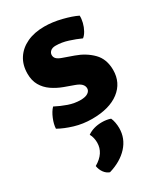

<svg xmlns="http://www.w3.org/2000/svg" viewBox="-200 -598 842 976"><g transform="rotate(-30 221.5 -110.0)"><path d="M19.5 -34.5Q20.5 -59.5 33.2 -90.5Q46 -121.5 63.5 -139.5Q96 -122.5 131.2 -110.2Q166.5 -98 201.5 -98Q230.5 -98 245.2 -108Q260 -118 260 -133Q260 -147.5 249.2 -158.8Q238.5 -170 214.5 -178.5L159 -198.5Q124 -211.5 95.5 -231.2Q67 -251 50.5 -279.8Q34 -308.5 34 -348.5Q34 -399.5 58 -436.5Q82 -473.5 125.5 -493.8Q169 -514 227.5 -514Q275 -514 327 -501Q379 -488 411.5 -472Q412.5 -454 407 -432Q401.5 -410 391.2 -391.5Q381 -373 368.5 -363.5Q337.5 -377.5 301 -389.2Q264.5 -401 229 -401Q209 -401 198.5 -391.5Q188 -382 188 -369Q188 -356 197 -347Q206 -338 226 -331L288 -309Q345 -289 383 -250.5Q421 -212 421 -148Q421 -73.5 363.8 -29.5Q306.5 14.5 205 14.5Q151.5 14.5 103.2 0Q55 -14.5 19.5 -34.5ZM288 61.5Q293.5 72.5 296.8 89.8Q300 107 300 123Q300 183.5 259 228.5Q218 273.5 147 294.5Q128.5 288 116 270.8Q103.5 253.5 100 231Q166 193 166 131Q166 118 163 104.2Q160 90.5 153 78Q188 53.5 238.5 53.5Q251.5 53.5 264.2 55.5Q277 57.5 288 61.5Z"/></g></svg>

Font: Signika Light
Style: Bold
Weight: 700
Version: Version 2.003;gftools[0.9.32]